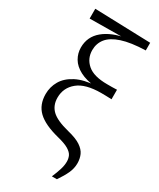

<svg xmlns="http://www.w3.org/2000/svg" viewBox="-253 -885 983 1185"><g transform="rotate(30 238.5 -292.0)"><path d="M337.8 222.7Q354.2 184.3 363.4 154.3Q372.6 124.2 372.6 98.2Q372.6 75.7 364.1 57.6Q355.6 39.4 329.4 23.4Q303.1 7.5 249.3 -5.8Q144.8 -32.2 97.6 -77.4Q50.3 -122.6 50.3 -198.4Q50.3 -249.3 75.6 -292.9Q101 -336.5 155.8 -364.9Q210.6 -393.3 297.8 -398L296.6 -389.7Q226.2 -396.8 181.4 -420.4Q136.6 -443.9 115.8 -479.6Q95.1 -515.2 95.1 -556.1Q95.1 -633 153.7 -681.8Q212.4 -730.5 312.9 -746.8L303.7 -732V-739.8L52.7 -737.2V-807.1L451.1 -794.5V-740.1Q346.8 -736.9 283.6 -716.1Q220.3 -695.2 192.2 -660Q164 -624.8 164 -577.3Q164 -517.2 208.6 -478.7Q253.1 -440.2 348.7 -440.2Q361.1 -440.2 381.8 -440.2Q402.5 -440.2 418.7 -441.2V-373.3Q398.4 -374.3 378.2 -374.7Q358.1 -375.1 344.9 -375.1Q233.2 -375.1 179 -330.7Q124.8 -286.4 124.8 -215.9Q124.8 -160.6 160.5 -126.3Q196.2 -92 284.7 -69.9Q346.5 -54.9 378.4 -33.6Q410.4 -12.2 422.4 14.7Q434.4 41.6 434.4 74.4Q434.4 110.8 418.6 145.3Q402.9 179.8 373.5 222.7Z"/></g></svg>

Font: Noto Serif TC
Style: Regular
Weight: 200
Designer: Ryoko NISHIZUKA 西塚涼子 (kana & ideographs); Frank Grießhammer (Latin, Greek & Cyrillic); Wenlong ZHANG 张文龙 (bopomofo); San
Foundry: Adobe
Version: Version 2.001;hotconv 1.1.0;makeotfexe 2.6.0